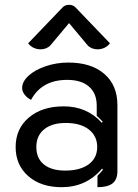

<svg xmlns="http://www.w3.org/2000/svg" viewBox="-20 -769 573 798"><path d="M45 -158Q45 -234 100 -280.5Q155 -327 245 -327Q341 -327 403 -259L407 -263Q396 -275 382 -288V-330Q382 -381 350 -409Q318 -437 259 -437Q154 -437 109 -354Q93 -362 82.5 -375.5Q72 -389 72 -403Q72 -430 99 -454.5Q126 -479 170.5 -494Q215 -509 264 -509Q359 -509 413.5 -462Q468 -415 468 -332V-58Q468 -23 448 -7Q428 9 385 9V-38Q406 -60 408 -64L404 -68Q339 9 236 9Q150 9 97.5 -37Q45 -83 45 -158ZM384 -158Q384 -204 349 -231Q314 -258 253 -258Q196 -258 163.5 -231.5Q131 -205 131 -158Q131 -111 162.5 -85.5Q194 -60 251 -60Q313 -60 348.5 -86Q384 -112 384 -158ZM149 -564Q133 -564 119.5 -570.5Q106 -577 97 -589L238 -736Q249 -749 267 -749Q285 -749 296 -736L437 -589Q428 -577 414.5 -570.5Q401 -564 385 -564Q373 -564 362 -568.5Q351 -573 344 -581L267 -673L190 -581Q183 -573 172 -568.5Q161 -564 149 -564Z"/></svg>

Font: K2D
Style: Regular
Weight: 400
Version: Version 1.000; ttfautohint (v1.6)